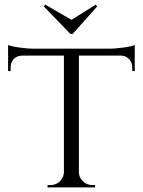

<svg xmlns="http://www.w3.org/2000/svg" viewBox="-20 -812 618 832"><path d="M401 -784C401 -784 395 -792 395 -792C395 -792 290 -726 290 -726C290 -726 176 -792 176 -792C176 -792 170 -784 170 -784C170 -784 285 -665 285 -665C285 -665 295 -665 295 -665C295 -665 401 -784 401 -784ZM503 -571C503 -571 503 -571 503 -571C513 -571 522 -569 529 -564C529 -564 529 -564 529 -564C545 -554 553 -539 553 -520C553 -520 553 -504 553 -504C553 -504 564 -504 564 -504C564 -504 564 -617 564 -617C564 -617 564 -617 564 -617C555 -613 538 -609 515 -606C492 -603 471 -601 452 -601C452 -601 126 -601 126 -601C126 -601 126 -601 126 -601C107 -601 87 -603 64 -606C41 -609 24 -613 15 -617C15 -617 15 -504 15 -504C15 -504 26 -504 26 -504C26 -504 26 -520 26 -520C26 -520 26 -520 26 -520C26 -529 28 -538 32 -545C32 -545 32 -545 32 -545C41 -562 55 -570 76 -571C76 -571 257 -571 257 -571C257 -571 257 -64 257 -64C257 -64 257 -64 257 -64C256 -49 250 -37 239 -26C228 -15 214 -10 198 -10C198 -10 186 -10 186 -10C186 -10 186 0 186 0C186 0 392 0 392 0C392 0 392 -10 392 -10C392 -10 381 -10 381 -10C381 -10 381 -10 381 -10C365 -10 351 -15 340 -26C329 -36 323 -48 322 -63C322 -63 322 -571 322 -571C322 -571 503 -571 503 -571Z"/></svg>

Font: Cinzel Utterance
Style: Regular
Weight: 500
Designer: Natanael Gama
Foundry: ""
Version: ""